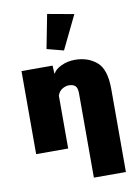

<svg xmlns="http://www.w3.org/2000/svg" viewBox="-108 -904 844 1176"><g transform="rotate(-10 313.5 -315.5)"><path d="M377.9 203.1H577.1V-313Q577.1 -436 522.9 -481.9Q468.8 -527.8 387.7 -527.8Q341.8 -527.8 303.2 -509.5Q264.6 -491.2 252.9 -466.8H250.5L248 -516.6H54.7V0H253.9V-328.6Q263.2 -356 284.2 -368.2Q305.2 -380.4 324.2 -380.4Q350.1 -380.4 364 -368.2Q377.9 -356 377.9 -321.3ZM333 -595.7 434.1 -804.2 270 -834 229 -623Z"/></g></svg>

Font: Roboto Flex
Style: Optical Size 14.0 Weight 1000 Grade 0.00 Width 100 Slant 0.00 Parametric Thick Stroke 96 Parametric Thin Stroke 79 Parametric Counter Width 468 Parametric Uppercase Height 712 Parametric Lowercase Height 514 Parametric Ascender Height 750 Parametric Descender Depth -203.00 Parametric Figure Height 738
Weight: 1000
Designer: Berlow after Robertson
Foundry: Google
Version: Version 3.000